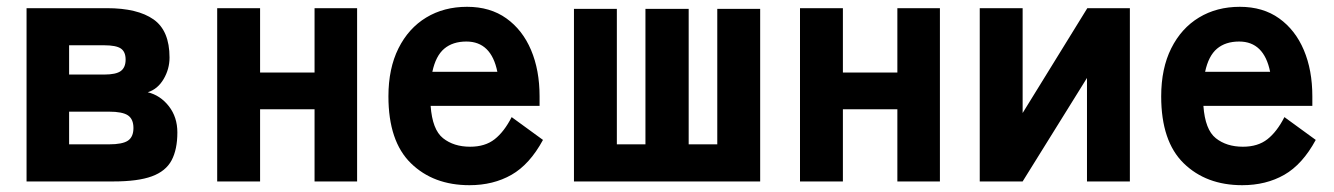

<svg xmlns="http://www.w3.org/2000/svg" viewBox="-20 -533 3918 564"><path d="M58 0V-509H294Q384 -509 431 -476Q478 -443 478 -364Q478 -330 460.5 -300.5Q443 -271 414 -262Q451 -253 476 -221Q501 -189 501 -144Q501 -94 484 -62Q467 -30 426 -15Q385 0 313 0ZM183 -109H300Q340 -109 356 -120Q372 -131 372 -157Q372 -183 356 -194Q340 -205 300 -205H183ZM183 -314H286Q321 -314 335 -324.5Q349 -335 349 -358Q349 -381 335 -390.5Q321 -400 286 -400H183Z M618 0V-509H744V-320H904V-509H1029V0H904V-212H744V0Z M1359 11Q1253 11 1187 -53.5Q1121 -118 1121 -250Q1121 -332 1150.5 -391Q1180 -450 1232 -481.5Q1284 -513 1352 -513Q1420 -513 1467.5 -479Q1515 -445 1540 -386Q1565 -327 1565 -250V-222H1245Q1250 -152 1281.5 -127Q1313 -102 1361 -102Q1405 -102 1433 -124Q1461 -146 1483 -189L1575 -122Q1536 -50 1482.5 -19.5Q1429 11 1359 11ZM1250 -322H1441Q1423 -411 1350 -411Q1310 -411 1285 -390Q1260 -369 1250 -322Z M1666 0V-507H1792V-109H1876V-507H2003V-109H2087V-507H2213V0Z M2330 0V-509H2456V-320H2616V-509H2741V0H2616V-212H2456V0Z M2858 0V-509H2984V-201L3174 -509H3299V0H3173V-304L2984 0Z M3629 11Q3523 11 3457 -53.5Q3391 -118 3391 -250Q3391 -332 3420.5 -391Q3450 -450 3502 -481.5Q3554 -513 3622 -513Q3690 -513 3737.5 -479Q3785 -445 3810 -386Q3835 -327 3835 -250V-222H3515Q3520 -152 3551.5 -127Q3583 -102 3631 -102Q3675 -102 3703 -124Q3731 -146 3753 -189L3845 -122Q3806 -50 3752.5 -19.5Q3699 11 3629 11ZM3520 -322H3711Q3693 -411 3620 -411Q3580 -411 3555 -390Q3530 -369 3520 -322Z"/></svg>

Font: Zen Kaku Gothic Antique Black
Style: Regular
Weight: 900
Designer: Yoshimichi Ohira
Foundry: Positype
Version: Version 1.001